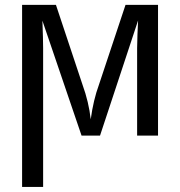

<svg xmlns="http://www.w3.org/2000/svg" viewBox="-20 -548 728 776"><path d="M384.3 0H309.6L151.4 -464.4Q154.3 -388.2 154.3 -353.5V207.5H69.3V-528.3H206.1L313.5 -205.6Q338.9 -135.7 346.7 -65.9Q357.4 -144.5 379.9 -205.6L487.3 -528.3H618.7V0H534.2V-353.5L535.6 -409.2L538.1 -465.3Z"/></svg>

Font: Liberation Sans
Style: Regular
Weight: 400
Designer: Steve Matteson
Foundry: Ascender Corporation
Version: Version 2.00.1